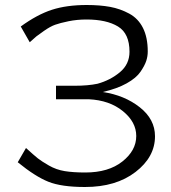

<svg xmlns="http://www.w3.org/2000/svg" viewBox="-20 -731 685 768"><path d="M51 -82 84 -139Q117 -109 131.5 -97.5Q146 -86 175.5 -69Q205 -52 239 -46.5Q273 -41 321 -41Q414 -41 469.5 -85Q525 -129 525 -187Q525 -243 471.5 -286.5Q418 -330 335 -334H204V-388H279Q332 -388 370 -396Q421 -410 459.5 -442Q498 -474 498 -524Q498 -597 452 -625Q406 -653 326 -653Q288 -653 254 -646Q220 -639 200.5 -632Q181 -625 156 -607.5Q131 -590 125.5 -585.5Q120 -581 99 -562L63 -625Q129 -673 188 -692Q247 -711 327 -711Q380 -711 420.5 -703.5Q461 -696 497 -676.5Q533 -657 552 -619Q571 -581 571 -525Q571 -506 565 -487.5Q559 -469 542 -444Q525 -419 486.5 -397.5Q448 -376 391 -363Q478 -350 539 -302Q600 -254 600 -186Q600 -103 522 -43Q444 17 320 17Q226 17 173.5 -4Q121 -25 51 -82Z"/></svg>

Font: Coval
Style: ExtraLight
Weight: 250
Foundry: Context Ltd
Version: Version 001.000